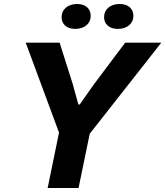

<svg xmlns="http://www.w3.org/2000/svg" viewBox="-20 -943 829 963"><path d="M219 0H374L430 -272L789 -729H608L451 -520L380 -419H373L345 -521L279 -729H109L276 -278ZM571 -798C618 -798 649 -825 649 -863C649 -899 624 -923 580 -923C533 -923 502 -896 502 -857C502 -822 528 -798 571 -798ZM357 -798C404 -798 435 -825 435 -863C435 -899 410 -923 367 -923C320 -923 289 -896 289 -857C289 -822 314 -798 357 -798Z"/></svg>

Font: Mona Sans
Style: Bold Italic
Weight: 700
Italic angle: -11.7°
Designer: Deni Anggara
Foundry: GitHub
Version: Version 2.000;Glyphs 3.2.3 (3260)